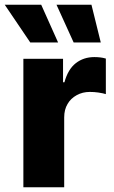

<svg xmlns="http://www.w3.org/2000/svg" viewBox="-44 -795 485 815"><path d="M228.5 0H55.2V-545.4H223.6V-445.8H229.5Q244.6 -501 277.8 -526.9Q311 -552.7 356.4 -552.7Q369.1 -552.7 381.3 -551.3Q391.6 -550.3 405.3 -546.4V-395.5Q395 -398.9 373 -402.3Q356 -404.8 336.9 -404.8Q306.6 -404.8 281.7 -391.1Q255.9 -377 242.7 -353.5Q228.5 -330.1 228.5 -296.4ZM202.6 -614.7H84.5L-23.9 -774.9H130.9ZM383.8 -614.7H268.6L195.8 -774.9H344.2Z"/></svg>

Font: My Font
Style: Regular
Weight: 500
Designer: Rasmus Andersson
Foundry: rsms
Version: Version 0.001